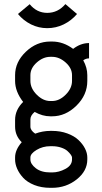

<svg xmlns="http://www.w3.org/2000/svg" viewBox="-20 -711 490 919"><path d="M206.1 -576.2Q165 -576.2 128.7 -594.2Q92.3 -612.3 65.9 -644L122.1 -690.9Q156.2 -649.4 206.1 -649.4Q257.3 -649.4 293 -691.4L348.6 -644Q321.8 -612.3 284.7 -594.2Q247.6 -576.2 206.1 -576.2ZM324.7 42.5Q324.7 37.6 318.8 29.3Q313 21 302.5 11.5Q292 2 272.5 -4.6Q252.9 -11.2 229.5 -11.2H220.7Q184.6 -11.2 155 6.6Q125.5 24.4 125.5 42.5V52.2Q125.5 74.2 151.4 94.2Q177.2 114.3 220.7 114.3H229.5Q261.7 114.3 293.2 97.4Q324.7 80.6 324.7 52.2ZM229.5 -439H220.7Q186.5 -439 156 -411.9Q125.5 -384.8 125.5 -351.1V-323.7Q125.5 -288.1 155.8 -257.8Q186 -227.5 220.7 -227.5H229.5Q264.2 -227.5 294.4 -257.8Q324.7 -288.1 324.7 -323.7V-351.1Q324.7 -384.8 294.2 -411.9Q263.7 -439 229.5 -439ZM84 -30.3Q52.2 -61.5 52.2 -105V-137.2Q52.2 -185.1 90.8 -223.1Q52.2 -272.9 52.2 -323.7V-351.1Q52.2 -414.1 103.5 -463.1Q154.8 -512.2 220.7 -512.2H229.5Q282.7 -512.2 330.1 -477.1Q366.2 -504.9 406.2 -504.9V-431.6Q391.6 -431.6 378.4 -422.4Q397.9 -387.2 397.9 -351.1V-323.7Q397.9 -256.3 345.9 -205.3Q293.9 -154.3 229.5 -154.3H220.7Q183.1 -154.3 146 -175.3Q125.5 -158.2 125.5 -139.6V-105Q125.5 -86.9 148.4 -71.3Q184.6 -84.5 220.7 -84.5H229.5Q269 -84.5 302.2 -72.3Q335.4 -60.1 355.7 -40.8Q376 -21.5 387 0.2Q397.9 22 397.9 42.5V52.2Q397.9 107.4 347.2 147.7Q296.4 188 229.5 188H220.7Q178.2 188 144.3 174.6Q110.4 161.1 91.1 140.1Q71.8 119.1 62 96.4Q52.2 73.7 52.2 52.2V42.5Q52.2 6.3 84 -30.3Z"/></svg>

Font: Anka/Coder Narrow
Style: Regular
Weight: 400
Width: 3
Monospace: yes
Version: Version 001.100